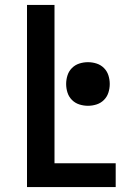

<svg xmlns="http://www.w3.org/2000/svg" viewBox="-20 -755 540 775"><path d="M89 0V-735H200V-96H447V0ZM335 -328Q317 -328 300 -333.5Q283 -339 270.5 -351.5Q258 -364 252.5 -381Q247 -398 247 -416Q247 -434 252.5 -451Q258 -468 270.5 -480.5Q283 -493 300 -498.5Q317 -504 335 -504Q353 -504 370 -498.5Q387 -493 399.5 -480.5Q412 -468 417.5 -451Q423 -434 423 -416Q423 -398 417.5 -381Q412 -364 399.5 -351.5Q387 -339 370 -333.5Q353 -328 335 -328Z"/></svg>

Font: Iosevka Term Curly
Style: Bold
Weight: 700
Designer: Belleve Invis
Foundry: Belleve Invis
Version: Version 32.3.0